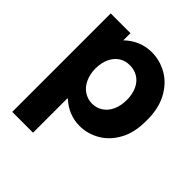

<svg xmlns="http://www.w3.org/2000/svg" viewBox="-201 -668 1007 1007"><g transform="rotate(45 302.5 -164.5)"><path d="M50.8 -525.4H197.3V-472.7H198.2Q228 -502 266.1 -518.1Q304.2 -534.2 347.7 -534.2Q409.2 -534.2 463.1 -502.7Q517.1 -471.2 549.8 -409.4Q582.5 -347.7 581.1 -261.7Q582.5 -174.8 549.8 -114Q517.1 -53.2 464.1 -22.7Q411.1 7.8 352.5 7.8Q312 7.8 275.1 -7.1Q238.3 -22 208.5 -49.8H205.1V205.1H50.8ZM431.6 -264.6Q431.6 -307.1 416.7 -339.1Q401.9 -371.1 375 -387.9Q348.1 -404.8 313.5 -404.3Q280.8 -404.8 254.6 -387.9Q228.5 -371.1 213.6 -339.4Q198.7 -307.6 198.2 -264.6Q198.7 -222.2 213.9 -189.7Q229 -157.2 255.9 -139.4Q282.7 -121.6 316.4 -121.1Q350.1 -121.6 376.5 -139.4Q402.8 -157.2 417.2 -189.5Q431.6 -221.7 431.6 -264.6Z"/></g></svg>

Font: Reddit Sans Strawberry ExBold
Style: Regular
Weight: 800
Designer: Stephen Hutchings
Foundry: Reddit
Version: Version 1.013